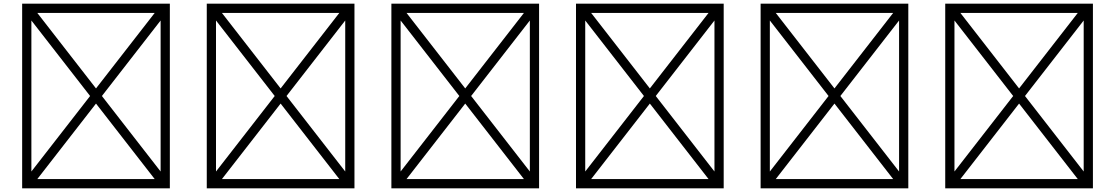

<svg xmlns="http://www.w3.org/2000/svg" viewBox="-20 -900 6040 1040"><path d="M100 120H900V-880H100ZM500 -421 182 -830H818ZM532 -380 850 -789V29ZM182 70 500 -339 818 70ZM150 -789 468 -380 150 29Z M1100 120H1900V-880H1100ZM1500 -421 1182 -830H1818ZM1532 -380 1850 -789V29ZM1182 70 1500 -339 1818 70ZM1150 -789 1468 -380 1150 29Z M2100 120H2900V-880H2100ZM2500 -421 2182 -830H2818ZM2532 -380 2850 -789V29ZM2182 70 2500 -339 2818 70ZM2150 -789 2468 -380 2150 29Z M3100 120H3900V-880H3100ZM3500 -421 3182 -830H3818ZM3532 -380 3850 -789V29ZM3182 70 3500 -339 3818 70ZM3150 -789 3468 -380 3150 29Z M4100 120H4900V-880H4100ZM4500 -421 4182 -830H4818ZM4532 -380 4850 -789V29ZM4182 70 4500 -339 4818 70ZM4150 -789 4468 -380 4150 29Z M5100 120H5900V-880H5100ZM5500 -421 5182 -830H5818ZM5532 -380 5850 -789V29ZM5182 70 5500 -339 5818 70ZM5150 -789 5468 -380 5150 29Z"/></svg>

Font: Adobe NotDef
Style: Regular
Weight: 400
Monospace: yes
Foundry: Adobe Systems Incorporated
Version: Version 1.000;PS 1;hotconv 1.0.98;makeotf.lib2.5.65220